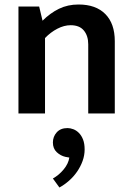

<svg xmlns="http://www.w3.org/2000/svg" viewBox="-20 -504 593 853"><path d="M180 0H62V-475H154L169 -412Q203 -446 242 -465Q281 -484 329 -484Q406 -484 448 -441.5Q490 -399 490 -321V0H372V-307Q372 -345 352.5 -368.5Q333 -392 294 -392Q265 -392 235 -376.5Q205 -361 180 -335ZM271 193Q249 188 232 172Q215 156 215 129Q215 103 232 84Q249 65 280 65Q292 65 305.5 70Q319 75 330.5 86.5Q342 98 349 116Q356 134 356 160Q356 186 347 211Q338 236 322.5 258.5Q307 281 286.5 299Q266 317 244 329L215 289Q242 274 263 248.5Q284 223 288 196Z"/></svg>

Font: Mukta Mahee SemiBold
Style: Regular
Weight: 600
Designer: Shuchita Grover, Noopur Datye, Girish Dalvi, Yashodeep Gholap
Foundry: Ek Type
Version: Version 2.538;PS 1.000;hotconv 16.6.51;makeotf.lib2.5.65220;